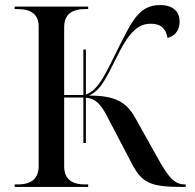

<svg xmlns="http://www.w3.org/2000/svg" viewBox="-20 -740 770 760"><path d="M38 0H329V-10H316C261 -10 234 -34 234 -82V-354H310V-174H320V-353C365 -350 385 -317 410 -268L501 -94C541 -17 573 0 701 0H715V-10H712C667 -10 644 -43 600 -122L515 -274C478 -340 432 -361 332 -362C382 -382 407 -446 449 -528C495 -618 530 -646 577 -646C623 -646 638 -620 643 -590C668 -595 691 -617 691 -654C691 -691 668 -720 614 -720C531 -720 503 -657 452 -557C404 -463 374 -384 320 -366V-544H310V-364H234V-632C234 -680 261 -704 316 -704H329V-714H38V-704H51C105 -704 133 -681 133 -636V-82C133 -34 105 -10 51 -10H38Z"/></svg>

Font: Noto Serif Display
Style: Regular
Weight: 400
Designer: Monotype Design Team
Foundry: Monotype Imaging Inc.
Version: Version 2.009